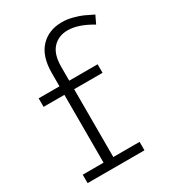

<svg xmlns="http://www.w3.org/2000/svg" viewBox="-179 -829 828 924"><g transform="rotate(-30 235.0 -366.5)"><path d="M315.9 -685.1Q265.6 -685.1 233.9 -651.6Q202.1 -618.2 202.1 -547.9V-471.2H359.9V-423.8H202.1V-46.9H348.1V0H32.2V-46.9H147.9V-423.8H32.2V-471.2H147.9V-544.9Q147.9 -637.7 192.9 -685.3Q237.8 -732.9 312 -732.9Q339.8 -732.9 370.4 -724.9Q400.9 -716.8 420.7 -708Q440.4 -699.2 470.2 -684.1L449.2 -640.1Q375 -685.1 315.9 -685.1Z"/></g></svg>

Font: BioRhyme Light
Style: Regular
Weight: 300
Designer: Aoife Mooney
Foundry: Aoife Mooney Type
Version: Version 1.500;PS 001.500;hotconv 1.0.88;makeotf.lib2.5.64775